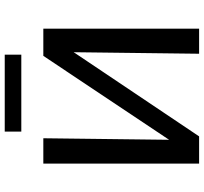

<svg xmlns="http://www.w3.org/2000/svg" viewBox="-45 -816 861 811"><g transform="rotate(-90 385.5 -410.5)"><path d="M150 0V-51L555 -658H621V-605L215 0ZM100 0V-658H207L199 0ZM564 0 572 -658H670V0ZM235 -751V-821H560V-751Z"/></g></svg>

Font: Ysabeau Office SemiBold
Style: Regular
Weight: 600
Designer: Christian Thalmann (Catharsis Fonts)
Version: Version 2.001;gftools[0.9.30]; featfreeze: tnum,lnum,ss02